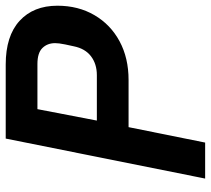

<svg xmlns="http://www.w3.org/2000/svg" viewBox="-53 -685 738 672"><g transform="rotate(-90 316.0 -349.0)"><path d="M153 0H27L167 -698H426Q526 -698 579 -649.5Q632 -601 632 -517Q632 -444 599 -387.5Q566 -331 507.5 -299.5Q449 -268 372 -268H207ZM270 -587 230 -379H389Q428 -379 455 -399.5Q482 -420 490 -460Q494 -478 496.5 -490Q499 -502 500 -510.5Q501 -519 501 -525Q501 -552 484 -569.5Q467 -587 428 -587Z"/></g></svg>

Font: IBM Plex Sans SemiBold
Style: Italic
Weight: 600
Italic angle: -11.31°
Designer: Mike Abbink, Paul van der Laan, Pieter van Rosmalen
Foundry: Bold Monday
Version: Version 3.201